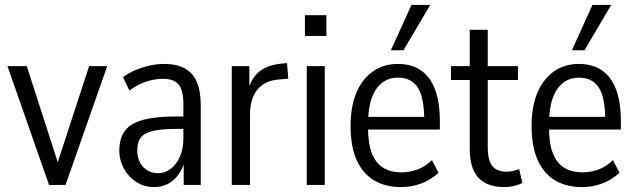

<svg xmlns="http://www.w3.org/2000/svg" viewBox="-20 -757 2599 786"><path d="M180.8 0 10.5 -486.3H89.6L231.4 -46.5H201.2L344.8 -486.3H418.9L248.3 0Z M611.4 8.9Q570.3 8.9 537.7 -12.2Q505.2 -33.3 486.8 -67.4Q468.4 -101.4 468.4 -140.5Q468.4 -191 491.4 -221.7Q514.5 -252.4 565.7 -266.3Q616.8 -280.3 701.7 -280.3H741.3V-229.4H709.1Q659.9 -229.4 627.5 -224.8Q595.1 -220.3 576.4 -210.3Q557.7 -200.3 549.8 -183Q542 -165.7 542 -140.9Q542 -99.7 566 -73.8Q590 -47.9 627.7 -47.9Q654.8 -47.9 678.4 -65.6Q702.1 -83.3 716.4 -115.1Q730.7 -146.8 730.7 -188.8V-332.5Q730.7 -386.4 711.7 -410.4Q692.7 -434.4 647.4 -434.4Q614.1 -434.4 579.5 -423.2Q544.9 -412.1 509.6 -386.5L483.6 -441.3Q507 -458.6 535 -470.3Q563 -482.1 593.2 -488.7Q623.4 -495.3 651.8 -495.3Q703.6 -495.3 736.7 -476.8Q769.9 -458.3 785.8 -421.2Q801.8 -384.2 801.8 -327V0H732.1V-108.8H739.5Q731.2 -72 712.8 -45.4Q694.5 -18.9 668.8 -5Q643.1 8.9 611.4 8.9Z M928.8 0V-486.3H1000.8V-378.5H992.8Q1006.2 -432.9 1038.4 -461.4Q1070.6 -489.8 1129.7 -496.3L1155 -498.8L1160.1 -435.2L1113.9 -430.8Q1062 -425.3 1032.7 -388.8Q1003.5 -352.3 1003.5 -286.6V0Z M1228.2 -610V-694.8H1316.1V-610ZM1235.8 0V-486.3H1309.5V0Z M1621.6 8.9Q1558.4 8.9 1512.1 -18.2Q1465.8 -45.4 1440.5 -100.7Q1415.2 -156.1 1415.2 -241.6Q1415.2 -320.9 1438.9 -377.2Q1462.5 -433.6 1506.3 -464.4Q1550 -495.3 1608.8 -495.3Q1665.1 -495.3 1703.3 -468.8Q1741.6 -442.4 1761.1 -390.5Q1780.6 -338.5 1780.6 -262.6V-226.6H1472.9V-278.5H1730.4L1716.7 -264.3Q1716.7 -358.4 1690.2 -398.8Q1663.7 -439.1 1609.5 -439.1Q1571.1 -439.1 1543.7 -417.7Q1516.2 -396.3 1501.4 -354.4Q1486.6 -312.6 1486.6 -248.9V-233.6Q1486.6 -169.2 1502.4 -129.1Q1518.2 -89.1 1548.6 -70.3Q1579 -51.5 1623.5 -51.5Q1657.3 -51.5 1689.3 -63.3Q1721.2 -75.1 1748.3 -101.5L1775.2 -49.7Q1744.3 -20.9 1704.8 -6Q1665.3 8.9 1621.6 8.9ZM1580.2 -551.3 1664.3 -736.8H1741.1L1631.9 -551.3Z M2044.7 8.9Q1974 8.9 1938.5 -29.3Q1903 -67.6 1903 -148.6V-429.4H1826.2V-486.3H1903V-635H1976.7V-486.3H2100.3V-429.4H1976.7V-156.2Q1976.7 -99.8 1995.6 -76.9Q2014.5 -54 2055.4 -54Q2068.5 -54 2081.7 -57.4Q2095 -60.8 2105.4 -64.5L2118.4 -8.4Q2107.2 -1.5 2086.1 3.7Q2065 8.9 2044.7 8.9Z M2362.6 8.9Q2299.4 8.9 2253.1 -18.2Q2206.8 -45.4 2181.5 -100.7Q2156.2 -156.1 2156.2 -241.6Q2156.2 -320.9 2179.9 -377.2Q2203.5 -433.6 2247.3 -464.4Q2291 -495.3 2349.8 -495.3Q2406.1 -495.3 2444.3 -468.8Q2482.6 -442.4 2502.1 -390.5Q2521.6 -338.5 2521.6 -262.6V-226.6H2213.9V-278.5H2471.4L2457.7 -264.3Q2457.7 -358.4 2431.2 -398.8Q2404.7 -439.1 2350.5 -439.1Q2312.1 -439.1 2284.7 -417.7Q2257.2 -396.3 2242.4 -354.4Q2227.6 -312.6 2227.6 -248.9V-233.6Q2227.6 -169.2 2243.4 -129.1Q2259.2 -89.1 2289.6 -70.3Q2320 -51.5 2364.5 -51.5Q2398.3 -51.5 2430.3 -63.3Q2462.2 -75.1 2489.3 -101.5L2516.2 -49.7Q2485.3 -20.9 2445.8 -6Q2406.3 8.9 2362.6 8.9ZM2321.2 -551.3 2405.3 -736.8H2482.1L2372.9 -551.3Z"/></svg>

Font: Nunito Sans 12pt ExtraLight Condensed
Style: Regular
Weight: 200
Width: 3
Version: Version 3.101;gftools[0.9.27]